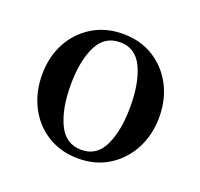

<svg xmlns="http://www.w3.org/2000/svg" viewBox="-79 -825 586 562"><g transform="rotate(20 214.0 -544.0)"><path d="M216 -350Q162 -350 120.5 -375.5Q79 -401 56 -445.5Q33 -490 33 -545Q33 -600 56 -643.5Q79 -687 120.5 -712.5Q162 -738 216 -738Q270 -738 311 -712.5Q352 -687 375 -643.5Q398 -600 398 -545Q398 -490 375 -446Q352 -402 311 -376Q270 -350 216 -350ZM216 -377Q264 -377 286 -424Q308 -471 308 -545Q308 -619 286 -665.5Q264 -712 216 -712Q167 -712 144.5 -665.5Q122 -619 122 -545Q122 -471 144.5 -424Q167 -377 216 -377Z"/></g></svg>

Font: Zen Old Mincho
Style: Regular
Weight: 400
Designer: Yoshimichi Ohira
Foundry: Positype
Version: Version 1.001